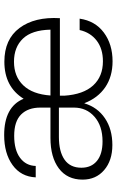

<svg xmlns="http://www.w3.org/2000/svg" viewBox="167 -738 579 954"><g transform="rotate(-90 457.0 -260.5)"><path d="M213.9 7.8Q136.7 7.8 89.4 -33Q42 -73.7 42 -140.1Q42 -216.3 97.7 -258.1Q153.3 -299.8 249 -299.8H399.9V-350.1Q399.9 -411.1 365.7 -445.6Q331.5 -480 259.8 -480Q189.5 -480 150.4 -450.9Q111.3 -421.9 109.9 -373H53.2Q56.6 -446.3 114.3 -488Q171.9 -529.8 263.2 -529.8Q403.8 -529.8 443.8 -433.1Q503.4 -528.8 627.9 -528.8Q739.3 -528.8 795.4 -453.6Q851.6 -378.4 844.2 -252.9H459V-231Q465.3 -136.2 510 -87.6Q554.7 -39.1 629.9 -39.1Q692.4 -39.1 732.9 -70.3Q773.4 -101.6 785.2 -154.8H841.8Q830.6 -77.6 772.5 -34.4Q714.4 8.8 629.9 8.8Q554.2 8.8 501 -27.6Q447.8 -64 421.9 -130.9H420.9Q401.4 -65.9 346.9 -29.1Q292.5 7.8 213.9 7.8ZM101.1 -146Q101.1 -96.7 135 -68.8Q168.9 -41 231.9 -41Q308.6 -41 354.2 -80.8Q399.9 -120.6 399.9 -183.1V-257.8H253.9Q181.2 -257.8 141.1 -229.7Q101.1 -201.7 101.1 -146ZM460 -299.8H787.1Q785.2 -392.1 742.7 -436.5Q700.2 -481 627.9 -481Q554.7 -481 510.5 -434.8Q466.3 -388.7 460 -299.8Z"/></g></svg>

Font: Lumene Sans Light
Style: Regular
Weight: 300
Designer: Deni Anggara
Version: Version 1.003;Glyphs 3.1.2 (3151)